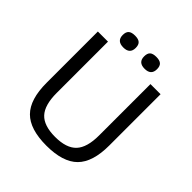

<svg xmlns="http://www.w3.org/2000/svg" viewBox="-228 -1002 1180 1180"><g transform="rotate(45 362.5 -412.0)"><path d="M90 -254V-700H178V-254Q178 -149 221 -102.5Q264 -56 362 -56Q460 -56 503.5 -102.5Q547 -149 547 -254V-700H635V-254Q635 -110 570 -45Q505 20 362 20Q219 20 154.5 -45Q90 -110 90 -254ZM270 -844Q299 -844 312.5 -832Q326 -820 326 -793Q326 -741 270 -741Q213 -741 213 -793Q213 -820 226.5 -832Q240 -844 270 -844ZM455 -844Q484 -844 497.5 -832Q511 -820 511 -793Q511 -741 455 -741Q399 -741 399 -793Q399 -820 412 -832Q425 -844 455 -844Z"/></g></svg>

Font: Fivo Sans
Style: Regular
Weight: 400
Designer: Alexander Slobzheninov
Foundry: Alexander Slobzheninov
Version: 1.0